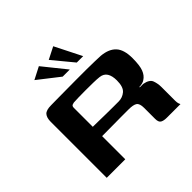

<svg xmlns="http://www.w3.org/2000/svg" viewBox="-170 -819 974 974"><g transform="rotate(-45 317.0 -332.0)"><path d="M353 -167Q353 -167 330.5 -167Q308 -167 272 -166.5Q236 -166 195 -166V0H62V-402Q62 -431 74.5 -445.5Q87 -460 123 -460Q138 -460 166.5 -460.5Q195 -461 230.5 -461Q266 -461 304.5 -461.5Q343 -462 378 -461.5Q413 -461 439.5 -460.5Q466 -460 479 -459Q532 -454 558 -425.5Q584 -397 584 -337Q584 -285 574 -258.5Q564 -232 543 -219Q538 -215 527.5 -212Q517 -209 505 -209V-206Q511 -206 518 -206Q525 -206 530 -206Q568 -199 576 -176.5Q584 -154 584 -130V-32Q584 -17 587 -9Q590 -1 591 0H493Q471 0 459 -7Q447 -14 447 -38V-117Q447 -148 433.5 -157.5Q420 -167 386 -167ZM195 -233Q207 -233 232.5 -232.5Q258 -232 287.5 -231.5Q317 -231 342.5 -231Q368 -231 379 -231Q406 -231 427 -248.5Q448 -266 448 -313Q448 -346 436 -365Q424 -384 398 -387Q381 -389 355 -389.5Q329 -390 301 -390Q273 -390 249.5 -389.5Q226 -389 214 -388Q212 -388 203.5 -385Q195 -382 195 -369ZM267 -521 153 -610 219 -644 318 -521ZM368 -521 277 -631 342 -664 414 -521Z"/></g></svg>

Font: Genos Thin SemiBold
Style: Regular
Weight: 600
Version: Version 1.010